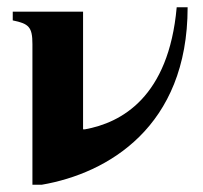

<svg xmlns="http://www.w3.org/2000/svg" viewBox="-20 -493 558 527"><path d="M465 -473C443 -226 313 -156 213 -138H208V-461H15V-437C59 -428 69 -419 69 -372V14H95C275 -17 495 -144 495 -473Z"/></svg>

Font: XITS
Style: Bold
Weight: 700
Designer: MicroPress Inc., with final additions and corrections provided by Coen Hoffman, Elsevier (retired)
Version: Version 1.302